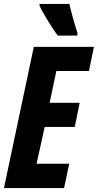

<svg xmlns="http://www.w3.org/2000/svg" viewBox="-24 -951 495 971"><path d="M367 -771 368 -783Q354 -827 344 -863.5Q334 -900 327 -931H176V-922Q189 -893 219 -844.5Q249 -796 268 -771ZM300 0 326 -123H161L202 -309H354L379 -431H227L261 -592H426L451 -714H147L-4 0Z"/></svg>

Font: Noto Sans UI Condensed ExtraBold
Style: Italic
Weight: 800
Width: 3
Designer: Monotype Design Team
Foundry: Monotype Imaging Inc.
Version: 1.001